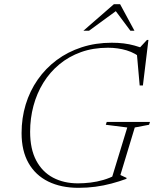

<svg xmlns="http://www.w3.org/2000/svg" viewBox="-20 -891 740 921"><path d="M354 -11.5Q382.5 -11.5 414 -15.2Q445.5 -19 476.2 -28Q507 -37 534 -51.5L513 -26L590.5 -279.5L487.5 -292.5L492 -306H699.5L695 -292.5L626.5 -279.5L557.5 -51.5L587.5 -37.5L586 -33Q552 -20.5 514.5 -10.5Q477 -0.5 437.5 4.8Q398 10 356.5 10Q273 10 211.5 -20.2Q150 -50.5 116.8 -109Q83.5 -167.5 83.5 -252.5Q83.5 -324.5 103.2 -389.5Q123 -454.5 160.8 -508.8Q198.5 -563 251.8 -602.8Q305 -642.5 371.8 -664.2Q438.5 -686 516 -686Q546.5 -686 573.2 -682.8Q600 -679.5 625.2 -672.5Q650.5 -665.5 675 -655.5L645.5 -657L685 -699.5H692L665.5 -481H650L635.5 -645L666 -605.5Q629.5 -637 587.2 -649.5Q545 -662 498 -662Q427 -662 368.5 -641Q310 -620 264.5 -582.2Q219 -544.5 187.8 -493.8Q156.5 -443 140.5 -383.2Q124.5 -323.5 124.5 -259Q124.5 -176.5 153.5 -121.5Q182.5 -66.5 234.2 -39Q286 -11.5 354 -11.5ZM380 -743.5 526.5 -871H556L625 -743.5H605.5L529.5 -845.5H546.5L407 -743.5Z"/></svg>

Font: Newsreader 16pt 16pt ExtraLight
Style: Italic
Weight: 250
Italic angle: -17°
Version: Version 1.003